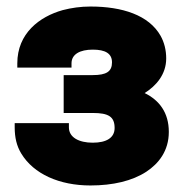

<svg xmlns="http://www.w3.org/2000/svg" viewBox="-20 -558 566 588"><path d="M25 -168C25 -137 31 -111 45 -88C83 -25 162 10 257 10C326 10 385 -4 428 -32C466 -57 497 -96 497 -154C497 -213 468 -251 423 -273C458 -295 489 -330 489 -379C489 -405 483 -428 472 -448C436 -512 354 -538 257 -538C227 -538 199 -534 172 -527C101 -507 33 -456 33 -364V-351H199V-364C199 -392 225 -406 264 -406C303 -406 323 -394 323 -367C323 -339 306 -328 264 -328H175V-212H264C312 -212 331 -201 331 -166C331 -136 306 -121 264 -121C222 -121 191 -137 191 -168V-181H25Z"/></svg>

Font: Asimov Pro
Style: Ult
Weight: 900
Designer: Google
Version: Version 2.000980; 2014